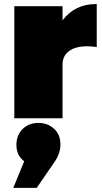

<svg xmlns="http://www.w3.org/2000/svg" viewBox="-20 -577 497 937"><path d="M44.9 339.8 98.1 210Q60.1 182.1 60.1 129.9Q60.1 82.5 90.3 52.7Q120.6 22.9 168 22.9Q212.4 22.9 243.7 51.3Q274.9 79.6 274.9 128.9Q274.9 170.4 247.1 211.9L159.2 339.8ZM49.8 0V-546.9H285.2V-478Q346.2 -557.1 446.8 -557.1H452.1V-347.2L445.8 -348.1Q422.9 -351.1 404.8 -351.1Q348.1 -351.1 316.7 -327.6Q285.2 -304.2 285.2 -261.2V0Z"/></svg>

Font: Trueno UltraBlack
Style: Regular
Weight: 950
Designer: Julieta Ulanovsky
Foundry: Julieta Ulanovsky
Version: Version 3.001b | FøM Fix